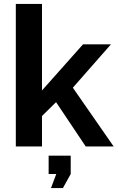

<svg xmlns="http://www.w3.org/2000/svg" viewBox="-20 -750 602 983"><path d="M241 213 268 141H229V47H342V141L302 213ZM419 0 267 -227 195 -156V0H61V-730H195V-287L405 -523H548L353 -301L562 0Z"/></svg>

Font: Oxford Sans
Style: Bold
Weight: 700
Designer: Matt McInerney, Pablo Impallari, Rodrigo Fuenzalida
Foundry: Matt McInerney, Pablo Impallari, Rodrigo Fuenzalida
Version: Version 3.000g; ttfautohint (v1.5) -l 8 -r 28 -G 28 -x 14 -D